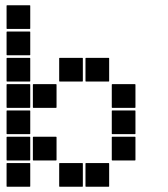

<svg xmlns="http://www.w3.org/2000/svg" viewBox="-20 -715 640 730"><path d="M7 -695H93Q95 -695 95 -693V-607Q95 -605 93 -605H7Q5 -605 5 -607V-693Q5 -695 7 -695ZM7 -595H93Q95 -595 95 -593V-507Q95 -505 93 -505H7Q5 -505 5 -507V-593Q5 -595 7 -595ZM307 -495H393Q395 -495 395 -493V-407Q395 -405 393 -405H307Q305 -405 305 -407V-493Q305 -495 307 -495ZM207 -495H293Q295 -495 295 -493V-407Q295 -405 293 -405H207Q205 -405 205 -407V-493Q205 -495 207 -495ZM7 -495H93Q95 -495 95 -493V-407Q95 -405 93 -405H7Q5 -405 5 -407V-493Q5 -495 7 -495ZM407 -395H493Q495 -395 495 -393V-307Q495 -305 493 -305H407Q405 -305 405 -307V-393Q405 -395 407 -395ZM107 -395H193Q195 -395 195 -393V-307Q195 -305 193 -305H107Q105 -305 105 -307V-393Q105 -395 107 -395ZM7 -395H93Q95 -395 95 -393V-307Q95 -305 93 -305H7Q5 -305 5 -307V-393Q5 -395 7 -395ZM407 -295H493Q495 -295 495 -293V-207Q495 -205 493 -205H407Q405 -205 405 -207V-293Q405 -295 407 -295ZM7 -295H93Q95 -295 95 -293V-207Q95 -205 93 -205H7Q5 -205 5 -207V-293Q5 -295 7 -295ZM407 -195H493Q495 -195 495 -193V-107Q495 -105 493 -105H407Q405 -105 405 -107V-193Q405 -195 407 -195ZM107 -195H193Q195 -195 195 -193V-107Q195 -105 193 -105H107Q105 -105 105 -107V-193Q105 -195 107 -195ZM7 -195H93Q95 -195 95 -193V-107Q95 -105 93 -105H7Q5 -105 5 -107V-193Q5 -195 7 -195ZM307 -95H393Q395 -95 395 -93V-7Q395 -5 393 -5H307Q305 -5 305 -7V-93Q305 -95 307 -95ZM207 -95H293Q295 -95 295 -93V-7Q295 -5 293 -5H207Q205 -5 205 -7V-93Q205 -95 207 -95ZM7 -95H93Q95 -95 95 -93V-7Q95 -5 93 -5H7Q5 -5 5 -7V-93Q5 -95 7 -95Z"/></svg>

Font: Pixel Panel Black
Style: Regular
Weight: 900
Monospace: yes
Designer: Óliver Lalan
Foundry: Óliver Lalan
Version: Version 1.000; ttfautohint (v1.8.4.7-5d5b-dirty);gftools[0.9